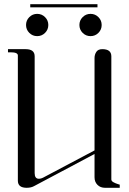

<svg xmlns="http://www.w3.org/2000/svg" viewBox="-20 -894 612 914"><path d="M124 -874H444V-859H124ZM373.5 -812.5Q389 -828 411 -828Q433 -828 448.5 -812.5Q464 -797 464 -775Q464 -753 448.5 -737.5Q433 -722 411 -722Q389 -722 373.5 -737.5Q358 -753 358 -775Q358 -797 373.5 -812.5ZM119.5 -812.5Q135 -828 157 -828Q179 -828 194.5 -812.5Q210 -797 210 -775Q210 -753 194.5 -737.5Q179 -722 157 -722Q135 -722 119.5 -737.5Q104 -753 104 -775Q104 -797 119.5 -812.5ZM65 -630Q65 -645 31 -645H18V-660H102Q145 -660 145 -626V-70Q145 -43 165 -43Q177 -43 192 -52L430 -178V-618Q430 -634 438.5 -647Q447 -660 467 -660Q510 -660 510 -626V-40Q510 -36 512.5 -32.5Q515 -29 521 -26Q527 -23 530.5 -21.5Q534 -20 541.5 -17.5Q549 -15 550 -15V0H480Q458 0 444 -14Q430 -28 430 -50V-161L144 -9Q129 0 107 0Q65 0 65 -34Z"/></svg>

Font: kawoszeh
Style: Medium
Weight: 500
Version: Version 000.030